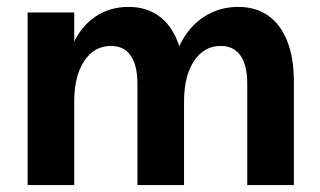

<svg xmlns="http://www.w3.org/2000/svg" viewBox="-20 -536 927 556"><path d="M619 -403Q571 -403 542 -359.5Q513 -316 513 -243L477 -293Q477 -357 502 -408Q527 -459 571 -487.5Q615 -516 670 -516Q721 -516 757 -490.5Q793 -465 812 -416.5Q831 -368 831 -299V0H696V-293Q696 -347 676.5 -375Q657 -403 619 -403ZM60 -500H195V0H60ZM301 -403Q253 -403 224 -359.5Q195 -316 195 -243L169 -293Q169 -359 192 -409.5Q215 -460 256.5 -488Q298 -516 352 -516Q403 -516 439 -490.5Q475 -465 494 -416.5Q513 -368 513 -299V0H378V-293Q378 -347 358.5 -375Q339 -403 301 -403Z"/></svg>

Font: Uncut Sans Variable
Style: Regular
Weight: 400
Designer: Kasper Nordkvist
Foundry: UNCUT.wtf
Version: Version 1.303;Glyphs 3.1.2 (3151)